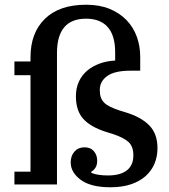

<svg xmlns="http://www.w3.org/2000/svg" viewBox="-20 -780 714 812"><path d="M447 12Q364 12 321.5 -19.5Q279 -51 279 -93Q279 -121 295 -139Q311 -157 337 -157Q363 -157 377 -140.5Q391 -124 391 -101Q391 -82 383.5 -70.5Q376 -59 366 -54V-49Q392 -38 437 -38Q489 -38 516.5 -59.5Q544 -81 544 -123Q544 -160 524 -179Q504 -198 455 -214L429 -222Q363 -243 332 -277.5Q301 -312 301 -373Q301 -407 313.5 -434.5Q326 -462 348.5 -481Q371 -500 401 -511Q431 -522 467 -524V-559Q467 -630 435.5 -665.5Q404 -701 344 -701Q221 -701 221 -556V0H41V-54H109V-462H41V-520H109V-538Q109 -641 170 -700.5Q231 -760 344 -760Q401 -760 443.5 -742.5Q486 -725 515 -695Q544 -665 558.5 -625Q573 -585 573 -540V-481H531Q465 -481 433.5 -458.5Q402 -436 402 -400Q402 -382 406 -369.5Q410 -357 419.5 -347Q429 -337 445 -329Q461 -321 485 -313L511 -305Q577 -285 611.5 -249.5Q646 -214 646 -154Q646 -118 633.5 -88Q621 -58 596 -35.5Q571 -13 533.5 -0.5Q496 12 447 12Z"/></svg>

Font: IBM Plex Serif Medium
Style: Regular
Weight: 500
Designer: Mike Abbink, Paul van der Laan, Pieter van Rosmalen
Foundry: Bold Monday
Version: Version 2.5